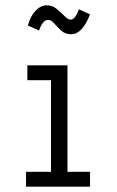

<svg xmlns="http://www.w3.org/2000/svg" viewBox="-20 -703 440 723"><path d="M78 0V-56H172V-401H83V-457H234V-56H319V0ZM277 -668 319 -649Q290 -574 248 -574Q226 -574 211 -587.5Q196 -601 184.5 -614.5Q173 -628 161 -628Q150 -628 141.5 -617Q133 -606 127 -588L85 -607Q94 -641 113.5 -662Q133 -683 156 -683Q177 -683 193.5 -669.5Q210 -656 223 -642.5Q236 -629 246 -629Q263 -629 277 -668Z"/></svg>

Font: Inconsolata Condensed
Style: Regular
Weight: 400
Width: 3
Monospace: yes
Designer: Raph Levien, Cyreal, Brenton Simpson
Foundry: Raph Levien, Cyreal, Google
Version: Version 3.000; ttfautohint (v1.8.2.53-6de2)